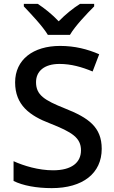

<svg xmlns="http://www.w3.org/2000/svg" viewBox="-20 -1027 590 991"><path d="M227 -847H341C367 -892 429 -957 466 -994V-1007H393C358 -985 318 -953 283 -917C249 -953 210 -984 175 -1007H103V-994C139 -956 200 -892 227 -847ZM505 -259C505 -371 437 -419 316 -467C208 -510 166 -537 166 -603C166 -659 208 -697 287 -697C347 -697 403 -681 458 -658L492 -747C432 -773 367 -790 290 -790C151 -790 58 -719 58 -602C58 -485 133 -430 238 -390C352 -345 398 -316 398 -251C398 -188 350 -148 254 -148C179 -148 103 -171 50 -195V-93C98 -69 169 -56 247 -56C407 -56 505 -132 505 -259Z"/></svg>

Font: Noto Sans Malayalam UI Medium
Style: Regular
Weight: 500
Designer: Jelle Bosma - Monotype Design Team
Foundry: Monotype Imaging Inc.
Version: Version 2.104